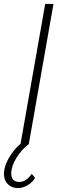

<svg xmlns="http://www.w3.org/2000/svg" viewBox="-59 -730 297 973"><path d="M45 0 170 -710H212L87 0ZM32 223Q0 223 -19.5 203Q-39 183 -39 152Q-39 123 -25 92Q-11 61 12 32.5Q35 4 63 -16L87 0Q50 28 24 70.5Q-2 113 -2 149Q-2 192 40 192Q73 192 102 151L119 172Q104 195 80.5 209Q57 223 32 223Z"/></svg>

Font: Livvic ExtraLight
Style: Italic
Weight: 275
Italic angle: -10°
Designer: Jacques Le Bailly, Baron von Fonthausen
Version: Version 1.001; ttfautohint (v1.8.2)